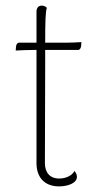

<svg xmlns="http://www.w3.org/2000/svg" viewBox="-20 -652 365 684"><path d="M218 -500H141C141 -573 142 -612 147 -624C143 -628 138 -632 129 -632C117 -632 110 -624 110 -610V-500H48C42 -500 38 -494 37 -486L36 -472C49 -473 83 -474 96 -474H110V-71C110 -17 142 12 190 12C223 12 254 0 254 -22C254 -28 252 -35 245 -43C237 -26 214 -16 191 -16C157 -16 140 -38 140 -71L141 -428V-474H258C264 -474 268 -480 269 -488L270 -502C260 -501 228 -500 218 -500Z"/></svg>

Font: Arima Koshi Thin
Style: Regular
Weight: 250
Designer: Joana Correia and Natanael Gama
Foundry: NDISCOVER
Version: Version 1.019;PS 001.019;hotconv 1.0.88;makeotf.lib2.5.64775